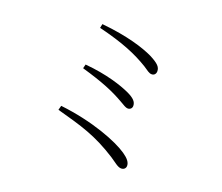

<svg xmlns="http://www.w3.org/2000/svg" viewBox="-119 -890 1238 1071"><g transform="rotate(20 500.0 -354.5)"><path d="M691 6C709 6 718 -6 718 -19C718 -39 704 -58 672 -80C608 -124 452 -186 258 -208L251 -182C401 -141 489 -117 618 -35C650 -14 671 6 691 6ZM611 -321C626 -321 636 -331 636 -345C636 -369 619 -386 582 -404C531 -428 435 -460 307 -471L301 -447C429 -410 496 -382 562 -344C585 -331 599 -321 611 -321ZM673 -546C685 -546 696 -556 696 -572C696 -597 681 -614 628 -641C573 -667 473 -700 318 -715L313 -691C460 -655 542 -620 618 -574C643 -558 656 -545 673 -546Z"/></g></svg>

Font: Source Han Serif CN Light
Style: Regular
Weight: 300
Designer: Ryoko NISHIZUKA 西塚涼子 (kana & ideographs); Frank Grießhammer (Latin, Greek & Cyrillic); Wenlong ZHANG 张文龙 (bopomofo); San
Foundry: Adobe
Version: Version 2.003;hotconv 1.1.1;makeotfexe 2.6.0